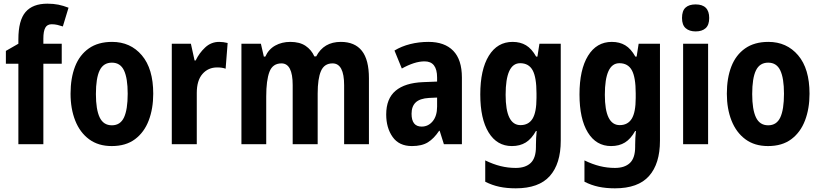

<svg xmlns="http://www.w3.org/2000/svg" viewBox="-20 -785 4464 1045"><path d="M316 -438H216V0H80V-438H12V-508L80 -547V-571Q80 -674 119 -719.5Q158 -765 238 -765Q271 -765 298 -759.5Q325 -754 353 -743L322 -641Q307 -646 292.5 -649.5Q278 -653 261 -653Q237 -653 226.5 -634Q216 -615 216 -575V-547H316Z M814 -275Q814 -194 789.5 -129.5Q765 -65 715 -27.5Q665 10 588 10Q515 10 465 -27Q415 -64 389.5 -128.5Q364 -193 364 -275Q364 -360 388.5 -423Q413 -486 463.5 -521.5Q514 -557 590 -557Q690 -557 752 -484Q814 -411 814 -275ZM502 -273Q502 -189 522.5 -146Q543 -103 589 -103Q635 -103 655 -146Q675 -189 675 -275Q675 -359 655 -401.5Q635 -444 589 -444Q543 -444 522.5 -402Q502 -360 502 -273Z M1173 -557Q1195 -557 1219 -551L1208 -411Q1190 -418 1162 -418Q1113 -418 1082 -382.5Q1051 -347 1051 -279V0H915V-547H1019L1039 -456H1045Q1064 -496 1096.5 -526.5Q1129 -557 1173 -557Z M1835 -557Q1911 -557 1949.5 -508.5Q1988 -460 1988 -359V0H1853V-321Q1853 -440 1790 -440Q1745 -440 1727 -398.5Q1709 -357 1709 -276V0H1573V-322Q1573 -440 1512 -440Q1464 -440 1446.5 -394Q1429 -348 1429 -260V0H1294V-547H1400L1416 -477H1424Q1442 -517 1478 -537Q1514 -557 1560 -557Q1611 -557 1643 -535.5Q1675 -514 1691 -478H1701Q1742 -557 1835 -557Z M2312 -557Q2400 -557 2447 -508.5Q2494 -460 2494 -363V0H2396L2373 -73H2370Q2342 -31 2309 -10.5Q2276 10 2222 10Q2152 10 2117 -39.5Q2082 -89 2082 -162Q2082 -248 2133 -291Q2184 -334 2283 -338L2359 -341V-363Q2359 -451 2291 -451Q2263 -451 2232 -441Q2201 -431 2167 -412L2127 -510Q2165 -533 2212.5 -545Q2260 -557 2312 -557ZM2315 -252Q2265 -249 2242.5 -227.5Q2220 -206 2220 -166Q2220 -96 2275 -96Q2311 -96 2335 -125Q2359 -154 2359 -205V-254Z M2770 -557Q2812 -557 2843 -538.5Q2874 -520 2898 -477H2905L2916 -547H3032V-19Q3032 106 2972.5 173Q2913 240 2787 240Q2738 240 2698 231.5Q2658 223 2621 204V88Q2664 109 2704.5 119Q2745 129 2787 129Q2840 129 2868.5 102Q2897 75 2897 14V4Q2897 -13 2898 -34Q2899 -55 2901 -72H2897Q2873 -29 2841.5 -9.5Q2810 10 2766 10Q2685 10 2639.5 -64Q2594 -138 2594 -271Q2594 -406 2640.5 -481.5Q2687 -557 2770 -557ZM2811 -441Q2732 -441 2732 -269Q2732 -104 2813 -104Q2857 -104 2878.5 -139Q2900 -174 2900 -252V-277Q2900 -364 2879 -402.5Q2858 -441 2811 -441Z M3310 -557Q3352 -557 3383 -538.5Q3414 -520 3438 -477H3445L3456 -547H3572V-19Q3572 106 3512.5 173Q3453 240 3327 240Q3278 240 3238 231.5Q3198 223 3161 204V88Q3204 109 3244.5 119Q3285 129 3327 129Q3380 129 3408.5 102Q3437 75 3437 14V4Q3437 -13 3438 -34Q3439 -55 3441 -72H3437Q3413 -29 3381.5 -9.5Q3350 10 3306 10Q3225 10 3179.5 -64Q3134 -138 3134 -271Q3134 -406 3180.5 -481.5Q3227 -557 3310 -557ZM3351 -441Q3272 -441 3272 -269Q3272 -104 3353 -104Q3397 -104 3418.5 -139Q3440 -174 3440 -252V-277Q3440 -364 3419 -402.5Q3398 -441 3351 -441Z M3766 -761Q3840 -761 3840 -687Q3840 -649 3820.5 -631.5Q3801 -614 3766 -614Q3732 -614 3712 -631.5Q3692 -649 3692 -687Q3692 -726 3711 -743.5Q3730 -761 3766 -761ZM3834 -547V0H3698V-547Z M4386 -275Q4386 -194 4361.5 -129.5Q4337 -65 4287 -27.5Q4237 10 4160 10Q4087 10 4037 -27Q3987 -64 3961.5 -128.5Q3936 -193 3936 -275Q3936 -360 3960.5 -423Q3985 -486 4035.5 -521.5Q4086 -557 4162 -557Q4262 -557 4324 -484Q4386 -411 4386 -275ZM4074 -273Q4074 -189 4094.5 -146Q4115 -103 4161 -103Q4207 -103 4227 -146Q4247 -189 4247 -275Q4247 -359 4227 -401.5Q4207 -444 4161 -444Q4115 -444 4094.5 -402Q4074 -360 4074 -273Z"/></svg>

Font: Noto Sans Arabic Cond
Style: Bold
Weight: 700
Width: 3
Designer: Monotype Design Team, Nadine Chahine, Nizar Qandah and Khaled Hosny
Foundry: Monotype Imaging Inc.
Version: Version 2.012; ttfautohint (v1.8.4.7-5d5b)